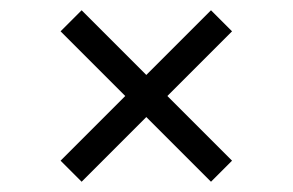

<svg xmlns="http://www.w3.org/2000/svg" viewBox="-20 -499 570 374"><path d="M306 -312 432 -186 391 -145 265 -271 139 -145 98 -186 224 -312 98 -438 139 -479 265 -353 391 -479 432 -438Z"/></svg>

Font: Changa ExtraLight
Style: Regular
Weight: 275
Designer: Eduardo Rodriguez Tunni
Foundry: Eduardo Rodriguez Tunni
Version: Version 2.002; ttfautohint (v1.5) -l 8 -r 50 -G 200 -x 14 -H